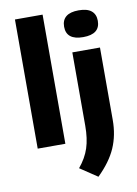

<svg xmlns="http://www.w3.org/2000/svg" viewBox="-109 -878 844 1183"><g transform="rotate(-10 313.0 -286.0)"><path d="M70 0V-808H243V0ZM300 163Q345 109 364 50.8Q383 -7.5 383 -88V-547H556V-94Q556 1.5 521.8 80Q487.5 158.5 408.5 235.5ZM360.5 -711.5Q360.5 -752.5 386.8 -774Q413 -795.5 466 -795.5Q519 -795.5 545.2 -774Q571.5 -752.5 571.5 -711.5Q571.5 -628 466 -628Q360.5 -628 360.5 -711.5Z"/></g></svg>

Font: Encode Sans Expanded
Style: Bold
Weight: 700
Width: 7
Designer: Multiple Designers
Foundry: Impallari Type
Version: Version 2.000